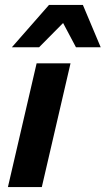

<svg xmlns="http://www.w3.org/2000/svg" viewBox="-20 -756 427 776"><path d="M265 -500 149 0H12L128 -500ZM28 -565 178 -736H315L387 -565H287L235 -663L138 -565Z"/></svg>

Font: Work Sans SemiBold
Style: Italic
Weight: 600
Italic angle: -13°
Designer: Wei Huang
Foundry: Wei Huang
Version: Version 2.012; ttfautohint (v1.8.3)